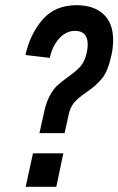

<svg xmlns="http://www.w3.org/2000/svg" viewBox="-20 -720 456 740"><path d="M149 -283Q157 -324 171.5 -350.5Q186 -377 202 -391.5Q218 -406 243 -424Q273 -445 290 -464Q307 -483 315 -520Q318 -535 318 -549Q318 -601 269 -601Q234 -601 207.5 -571Q181 -541 172 -497L78 -508Q97 -591 145 -645.5Q193 -700 275 -700Q340 -700 378 -666Q416 -632 416 -565Q416 -536 409 -505Q396 -446 373.5 -418Q351 -390 314 -365Q283 -344 266.5 -325.5Q250 -307 243 -271L229 -207H132ZM107 -129H224L197 0H79Z"/></svg>

Font: Decalotype SemiBold Italic
Style: Regular
Weight: 600
Italic angle: -12°
Designer: Alfredo Marco Pradil
Foundry: Alfredo Marco Pradil
Version: Version 1.0